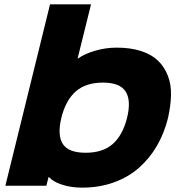

<svg xmlns="http://www.w3.org/2000/svg" viewBox="-20 -860 835 890"><path d="M568.8 -313Q588.9 -394 562.5 -435.5Q536.1 -477.1 457 -477.1Q377.4 -477.1 330.8 -435.8Q284.2 -394.5 264.2 -313Q245.1 -233.4 271.2 -192.6Q297.4 -151.9 377 -151.9Q456.5 -151.9 502.7 -192.6Q548.8 -233.4 568.8 -313ZM758.8 -313Q741.2 -242.2 707.3 -183.8Q673.3 -125.5 624 -82Q574.7 -38.6 507.3 -14.4Q439.9 9.8 360.8 9.8Q310.1 9.8 268.3 -3.7Q226.6 -17.1 207 -39.1H205.1L194.8 1H4.9L211.9 -839.8H401.9L339.8 -588.9H341.8Q372.6 -610.8 421.4 -625Q470.2 -639.2 521 -639.2Q585.4 -639.2 634.3 -623.3Q683.1 -607.4 712.6 -578.6Q742.2 -549.8 758.1 -509Q773.9 -468.3 772.7 -418.9Q771.5 -369.6 758.8 -313Z"/></svg>

Font: Sinkin Sans 800 Black Italic
Style: Regular
Weight: 900
Italic angle: -112°
Designer: Keith Bates
Foundry: K-Type
Version: Sinkin Sans (version 1.0)  by Keith Bates   •   © 2014   www